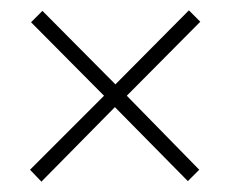

<svg xmlns="http://www.w3.org/2000/svg" viewBox="-20 -539 445 371"><path d="M345 -519 367 -497 225 -354 365 -211 343 -189 202 -332 60 -188 38 -211 181 -354 40 -496 62 -518 203 -376Z"/></svg>

Font: Noto Sans Khmer UI ExtraCondensed ExtraLight
Style: Regular
Weight: 200
Width: 2
Designer: Danh Hong and the Monotype Design Team
Foundry: Monotype Imaging Inc.
Version: Version 2.002; ttfautohint (v1.8.4.7-5d5b)